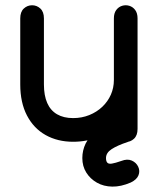

<svg xmlns="http://www.w3.org/2000/svg" viewBox="-20 -528 608 730"><path d="M147 -458Q147 -483 133.5 -495.5Q120 -508 102 -508Q84 -508 70.5 -495.5Q57 -483 57 -458Q57 -424 57 -379.5Q57 -335 57 -290Q57 -245 57 -207Q57 -138 82.5 -89Q108 -40 153.5 -14.5Q199 11 258 11Q311 11 355.5 -8Q400 -27 433 -59.5Q466 -92 484.5 -134.5Q503 -177 503 -224Q503 -242 503 -270.5Q503 -299 503 -332Q503 -365 503 -398Q503 -431 503 -458Q503 -478 494 -490Q485 -502 471.5 -506Q458 -510 444.5 -506Q431 -502 422 -490Q413 -478 413 -458Q413 -432 413 -394Q413 -356 413 -313Q413 -270 413 -228.5Q413 -187 413 -153Q413 -137 413 -119Q413 -101 413 -81Q413 -61 413 -38Q413 -13 426.5 -0.5Q440 12 458 12Q476 12 489.5 -0.5Q503 -13 503 -38Q503 -60 503 -76.5Q503 -93 503 -111Q503 -129 503 -153Q503 -176 503 -216Q503 -256 503 -302Q503 -348 503 -389.5Q503 -431 503 -458Q503 -478 494 -490Q485 -502 471.5 -506Q458 -510 444.5 -506Q431 -502 422 -490Q413 -478 413 -458Q413 -432 413 -397Q413 -362 413 -327Q413 -292 413 -264Q413 -236 413 -224Q413 -194 401.5 -168Q390 -142 369 -122Q348 -102 319.5 -90.5Q291 -79 258 -79Q222 -79 197 -93.5Q172 -108 159.5 -136.5Q147 -165 147 -207Q147 -253 147 -297Q147 -341 147 -382Q147 -423 147 -458ZM465 12Q489 4 497 -13Q505 -30 499 -47Q493 -64 477 -73Q461 -82 437 -74Q380 -55 349 -31.5Q318 -8 305.5 18Q293 44 293 73Q293 104 308 128Q323 152 348.5 166.5Q374 181 407 181.5Q440 182 477 166Q500 155 506.5 138.5Q513 122 505.5 106Q498 90 481 82.5Q464 75 441 84Q418 92 405.5 94Q393 96 388 90.5Q383 85 383 73Q383 53 404.5 39Q426 25 465 12Z"/></svg>

Font: Tilt Neon
Style: Regular
Weight: 400
Designer: Andy Clymer
Foundry: Andy Clymer
Version: Version 1.000